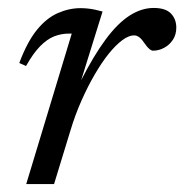

<svg xmlns="http://www.w3.org/2000/svg" viewBox="-20 -463 464 483"><path d="M160.5 -378.5Q159 -378.5 157.2 -378.5Q155.5 -378.5 153.5 -378.5Q134 -378.5 116.2 -371.5Q98.5 -364.5 81 -346.8Q63.5 -329 45.5 -297L28.5 -304.5Q48.5 -358 73 -388Q97.5 -418 125.8 -430.2Q154 -442.5 182.5 -442.5Q192 -442.5 201.2 -441.5Q210.5 -440.5 219.8 -438.5Q229 -436.5 238 -434L183.5 -259H183Q215.5 -323 245.8 -363.8Q276 -404.5 306 -423.8Q336 -443 366.5 -443Q396.5 -443 410 -429Q423.5 -415 423.5 -393.5Q423.5 -376 415 -363Q406.5 -350 393 -342.8Q379.5 -335.5 365 -335.5Q361 -335.5 356 -339.5Q351 -343.5 344 -353.5Q337.5 -363.5 331 -368.8Q324.5 -374 317 -374Q304 -374 287.5 -361.8Q271 -349.5 253.5 -327.8Q236 -306 218.5 -276Q201 -246 185 -210Q169 -174 157 -134L116 0H46Z"/></svg>

Font: Newsreader 17pt
Style: Italic
Weight: 400
Italic angle: -17°
Version: Version 1.003